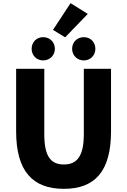

<svg xmlns="http://www.w3.org/2000/svg" viewBox="-20 -1180 803 1214"><path d="M392 -944 535 -1092 426 -1160 315 -991ZM253 -798C296 -798 327 -831 327 -871C327 -913 296 -945 253 -945C210 -945 180 -913 180 -871C180 -831 210 -798 253 -798ZM510 -798C553 -798 583 -831 583 -871C583 -913 553 -945 510 -945C467 -945 436 -913 436 -871C436 -831 467 -798 510 -798ZM384 14C582 14 682 -99 682 -350V-745H510V-331C510 -190 465 -140 384 -140C302 -140 260 -190 260 -331V-745H82V-350C82 -99 185 14 384 14Z"/></svg>

Font: Noto Sans JP Black
Style: Regular
Weight: 900
Designer: Ryoko NISHIZUKA  (kana, bopomofo & ideographs); Paul D. Hunt (Latin, Greek & Cyrillic); Sandoll Communications , Soo-you
Foundry: Adobe
Version: Version 2.002;hotconv 1.0.116;makeotfexe 2.5.65601